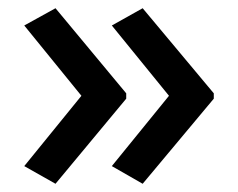

<svg xmlns="http://www.w3.org/2000/svg" viewBox="-20 -500 580 467"><path d="M500 -260V-273L327 -480L252 -438L391 -267L252 -96L327 -53ZM287 -260V-273L115 -480L39 -438L178 -267L39 -96L115 -53Z"/></svg>

Font: Noto Sans Gujarati UI Medium
Style: Regular
Weight: 500
Designer: Jelle Bosma - Monotype Design Team, Universal Thirst
Foundry: Monotype Imaging Inc.
Version: Version 2.106